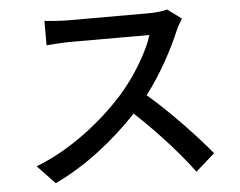

<svg xmlns="http://www.w3.org/2000/svg" viewBox="-53 -785 1105 884"><g transform="rotate(-5 500.0 -343.0)"><path d="M815 -673 750 -721C733 -715 700 -711 663 -711C623 -711 337 -711 292 -711C261 -711 203 -715 183 -718V-605C199 -606 253 -611 292 -611C330 -611 621 -611 659 -611C635 -533 568 -423 500 -347C401 -236 251 -116 89 -54L170 31C313 -36 448 -143 555 -257C654 -165 754 -55 820 35L908 -43C846 -119 725 -248 622 -336C692 -426 751 -538 786 -621C793 -638 808 -663 815 -673Z"/></g></svg>

Font: Noto Sans JP Medium
Style: Regular
Weight: 500
Designer: Ryoko NISHIZUKA 西塚涼子 (kana, bopomofo & ideographs); Paul D. Hunt (Latin, Greek & Cyrillic); Sandoll Communications 산돌커뮤니
Foundry: Adobe
Version: Version 2.004;hotconv 1.0.118;makeotfexe 2.5.65603